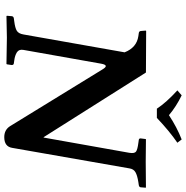

<svg xmlns="http://www.w3.org/2000/svg" viewBox="-6 -846 864 892"><g transform="rotate(90 426.0 -400.0)"><path d="M223.1 -546.9Q201.2 -603 147.9 -610.8L133.8 -612.8Q125 -613.8 124 -622.1L122.1 -645L124 -647Q277.8 -646 316.9 -646L617.2 -170.9H619.1L689.9 -568.8Q693.8 -592.8 684.3 -599.9Q674.8 -606.9 644 -610.8L629.9 -612.8Q623 -613.8 623 -621.1L626 -645L627.9 -646Q691.9 -645 731 -645L850.1 -646L852.1 -645L850.1 -621.1Q849.1 -614.3 839.8 -612.8L826.2 -610.8Q795.4 -606 780.3 -597.4Q765.1 -588.9 762.2 -568.8L667 -24.9Q661.1 12.2 617.2 12.2Q583 12.2 565.9 -15.1L303.2 -442.9Q293.5 -459.5 287.1 -459.5Q279.8 -459.5 275.9 -438L211.9 -77.1Q208 -56.2 222.9 -46.6Q237.8 -37.1 261.2 -34.2L274.9 -32.2Q281.7 -31.2 282.2 -22.9L278.8 0L276.9 2Q190.9 0 154.8 0L55.2 2L53.2 0L55.2 -22.9Q56.2 -30.8 64.9 -32.2L79.1 -34.2Q109.9 -38.1 123 -46.1Q136.2 -54.2 140.1 -77.1ZM484.9 -696.8Q456.1 -740.7 399.9 -792L422.9 -812Q474.6 -787.1 515.1 -752.9Q571.3 -790 627.9 -812L643.1 -792Q588.9 -754.9 527.8 -696.8Z"/></g></svg>

Font: Linux Libertine
Style: Semibold Italic
Weight: 600
Italic angle: -11.5°
Designer: Philipp H. Poll
Foundry: Philipp H. Poll
Version: Version 5.1.2 ; ttfautohint (v0.9)